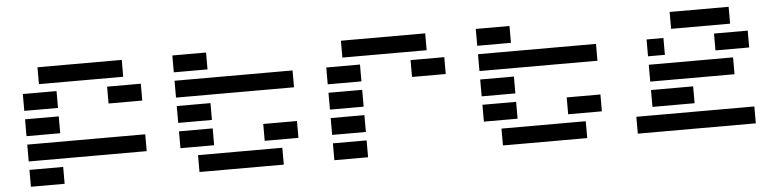

<svg xmlns="http://www.w3.org/2000/svg" viewBox="-43 -896 4481 1108"><g transform="rotate(-5 2197.5 -342.0)"><path d="M683.6 -683.6V-585.9H195.3V-683.6ZM293 -97.7V0H97.7V-97.7ZM97.7 -146.5V-244.1H781.2V-146.5ZM293 -390.6V-293H97.7V-390.6ZM781.2 -537.1V-439.5H585.9V-537.1ZM293 -537.1V-439.5H97.7V-537.1Z M1074.2 0V-97.7H1562.5V0ZM1171.9 -585.9H976.6V-683.6H1171.9ZM976.6 -439.5V-537.1H1660.2V-439.5ZM1171.9 -293H976.6V-390.6H1171.9ZM1660.2 -146.5H1464.8V-244.1H1660.2ZM1171.9 -146.5H976.6V-244.1H1171.9Z M2441.4 -683.6V-585.9H1953.1V-683.6ZM2050.8 -97.7V0H1855.5V-97.7ZM2050.8 -244.1V-146.5H1855.5V-244.1ZM2050.8 -390.6V-293H1855.5V-390.6ZM2539.1 -537.1V-439.5H2343.8V-537.1ZM2050.8 -537.1V-439.5H1855.5V-537.1Z M2832 0V-97.7H3320.3V0ZM2929.7 -585.9H2734.4V-683.6H2929.7ZM2734.4 -439.5V-537.1H3418V-439.5ZM2929.7 -293H2734.4V-390.6H2929.7ZM3418 -146.5H3222.7V-244.1H3418ZM2929.7 -146.5H2734.4V-244.1H2929.7Z M4199.2 -683.6V-585.9H3857.4V-683.6ZM4296.9 -97.7V0H3613.3V-97.7ZM3710.9 -146.5V-244.1H3955.1V-146.5ZM3710.9 -293V-390.6H4199.2V-293ZM4101.6 -439.5V-537.1H4296.9V-439.5ZM3808.6 -439.5H3710.9V-537.1H3808.6Z"/></g></svg>

Font: Trigram
Style: Regular
Weight: 400
Designer: GGBotNet
Foundry: GGBotNet
Version: 1.05